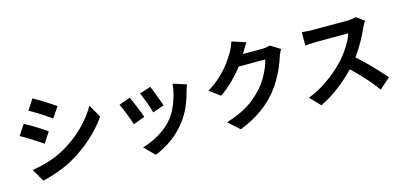

<svg xmlns="http://www.w3.org/2000/svg" viewBox="-76 -1351 4122 1966"><g transform="rotate(-15 1985.0 -367.5)"><path d="M309 -792Q342 -774 385.5 -747.5Q429 -721 470 -694Q511 -667 537 -649L462 -538Q434 -558 393.5 -584.5Q353 -611 311 -637.5Q269 -664 236 -682ZM123 -82Q207 -96 294.5 -122.5Q382 -149 464 -194Q592 -265 692.5 -363.5Q793 -462 853 -569L930 -433Q860 -330 757.5 -237.5Q655 -145 532 -74Q481 -45 420.5 -20Q360 5 301.5 23.5Q243 42 198 50ZM155 -564Q189 -546 232.5 -520Q276 -494 317 -467.5Q358 -441 383 -423L310 -311Q282 -331 241 -357.5Q200 -384 158 -410Q116 -436 82 -453Z M1505 -594Q1512 -578 1523.5 -548.5Q1535 -519 1547.5 -485.5Q1560 -452 1571 -422Q1582 -392 1587 -375L1467 -333Q1463 -351 1453 -380.5Q1443 -410 1431 -443Q1419 -476 1407 -506Q1395 -536 1386 -555ZM1874 -521Q1865 -497 1860 -480Q1855 -463 1850 -448Q1831 -372 1798 -296.5Q1765 -221 1714 -155Q1644 -65 1555.5 -2.5Q1467 60 1379 93L1274 -14Q1329 -29 1390 -58Q1451 -87 1508 -129Q1565 -171 1606 -223Q1640 -266 1666.5 -322Q1693 -378 1710.5 -441Q1728 -504 1734 -566ZM1273 -541Q1282 -522 1295 -492Q1308 -462 1321.5 -428.5Q1335 -395 1347 -364.5Q1359 -334 1366 -313L1244 -267Q1238 -287 1226.5 -319Q1215 -351 1201.5 -386Q1188 -421 1175 -451.5Q1162 -482 1153 -498Z M2573 -780Q2556 -754 2538.5 -724.5Q2521 -695 2512 -678Q2511 -677 2510.5 -676Q2510 -675 2509 -673H2710Q2733 -673 2756.5 -676.5Q2780 -680 2797 -685L2899 -622Q2891 -608 2881.5 -588.5Q2872 -569 2866 -550Q2853 -506 2829 -449.5Q2805 -393 2771 -332.5Q2737 -272 2692 -216Q2621 -129 2525 -59.5Q2429 10 2288 66L2170 -40Q2273 -71 2347 -109.5Q2421 -148 2475.5 -193Q2530 -238 2573 -287Q2607 -326 2636.5 -375.5Q2666 -425 2686.5 -474Q2707 -523 2715 -560H2434Q2384 -495 2320 -431.5Q2256 -368 2182 -318L2070 -401Q2158 -455 2218 -513Q2278 -571 2317.5 -625.5Q2357 -680 2382 -723Q2393 -742 2406.5 -772.5Q2420 -803 2427 -828Z M3804 -678Q3798 -670 3787 -650.5Q3776 -631 3769 -616Q3744 -558 3703 -483.5Q3662 -409 3612 -341Q3649 -309 3689 -270.5Q3729 -232 3766.5 -192.5Q3804 -153 3836.5 -117.5Q3869 -82 3891 -55L3777 44Q3728 -24 3662 -97.5Q3596 -171 3525 -239Q3446 -155 3349 -81Q3252 -7 3149 42L3046 -66Q3127 -96 3203 -143.5Q3279 -191 3344 -246Q3409 -301 3456 -353Q3489 -391 3519 -434Q3549 -477 3571.5 -520Q3594 -563 3605 -598H3266Q3235 -598 3199.5 -595Q3164 -592 3148 -591V-733Q3162 -731 3184 -729.5Q3206 -728 3228.5 -727Q3251 -726 3266 -726H3619Q3651 -726 3679 -730Q3707 -734 3722 -739Z"/></g></svg>

Font: Chiron Sans HK TT
Style: Bold
Weight: 700
Designer: Ryoko NISHIZUKA 西塚涼子 (kana, bopomofo & ideographs); Paul D. Hunt (Latin, Greek & Cyrillic); Sandoll Communications 산돌커뮤니
Foundry: Adobe
Version: Version 2.022;hotconv 1.0.109;makeotfexe 2.5.65596